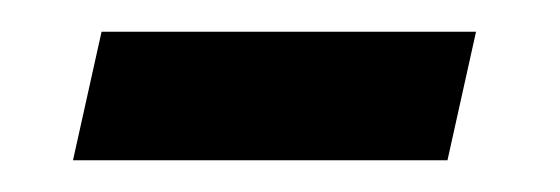

<svg xmlns="http://www.w3.org/2000/svg" viewBox="-20 -328 353 121"><path d="M26 -227 44 -308H280L262 -227Z"/></svg>

Font: Noto Sans IKEA
Style: Italic
Weight: 400
Italic angle: -12°
Designer: Monotype Design Team
Foundry: Monotype Imaging Inc.
Version: Version 2.001